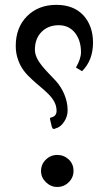

<svg xmlns="http://www.w3.org/2000/svg" viewBox="-20 -759 441 779"><path d="M212.4 -0.5C230.5 -0.5 246.1 -6.8 259.3 -20C272 -32.7 278.3 -47.9 278.3 -65.9C278.3 -84 272 -99.1 259.3 -111.8C246.1 -124 230.5 -130.4 212.4 -130.4C194.3 -130.4 178.7 -124 166 -111.3C152.8 -98.6 146.5 -83 146.5 -64.9C146.5 -47.4 153.3 -32.2 166.5 -19.5C179.7 -6.8 194.8 -0.5 212.4 -0.5ZM218.3 -656.7C245.6 -656.7 267.6 -646.5 284.2 -626C300.3 -605.5 308.6 -579.1 308.6 -547.4C308.6 -529.3 301.8 -508.8 288.1 -484.9L313 -470.2C342.8 -500 357.4 -538.6 357.4 -586.4C357.4 -631.3 344.2 -668 318.4 -696.8C292 -725.1 255.4 -739.3 209 -739.3C160.2 -739.3 120.6 -724.1 89.8 -693.4C59.1 -662.6 43.9 -622.1 43.9 -572.8C43.9 -552.7 46.9 -534.2 53.2 -517.1C64.9 -481.9 85.4 -459 109.4 -437C156.2 -393.1 209.5 -362.8 209.5 -309.6C209.5 -295.9 203.6 -287.1 191.4 -283.7C186 -280.8 180.2 -283.2 183.6 -272.5L190.4 -244.1C193.8 -233.9 198.7 -234.4 206.5 -238.3C219.7 -241.7 231 -251 240.2 -265.1C249.5 -279.3 254.4 -294.4 254.4 -311.5C254.4 -357.9 233.4 -400.4 207.5 -429.7C169.4 -471.7 121.6 -511.2 121.6 -557.6C121.6 -587.4 130.9 -611.8 148.9 -629.9C167 -647.9 190.4 -656.7 218.3 -656.7Z"/></svg>

Font: Parastoo
Style: Regular
Weight: 400
Foundry: Saber Rastikerdar (saber.rastikerdar@gmail.com)
Version: Version 2.0.1